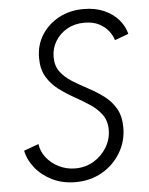

<svg xmlns="http://www.w3.org/2000/svg" viewBox="-53 -771 636 822"><g transform="rotate(-5 265.5 -360.5)"><path d="M239.3 7.8Q182.1 7.8 137.5 -14.6Q92.8 -37.1 65.2 -72.5Q37.6 -107.9 30.8 -145.5L94.2 -168.5Q98.1 -136.7 119.1 -109.9Q140.1 -83 172.6 -66.9Q205.1 -50.8 242.7 -50.8Q287.1 -50.8 322.5 -72.3Q357.9 -93.8 378.7 -128.7Q399.4 -163.6 399.4 -203.1Q399.4 -242.2 379.6 -269Q359.9 -295.9 329.3 -315.9Q298.8 -335.9 264.2 -355.2Q229.5 -374.5 198.7 -397.7Q168 -420.9 148.4 -453.9Q128.9 -486.8 128.9 -535.2Q128.9 -590.8 156.2 -634Q183.6 -677.2 230.5 -702.4Q277.3 -727.5 336.9 -727.5Q387.2 -727.5 425.3 -710.4Q463.4 -693.4 487.1 -665.5Q510.7 -637.7 518.6 -605L459.5 -583Q454.1 -602.1 439 -622.1Q423.8 -642.1 398.2 -655.5Q372.6 -668.9 335.4 -668.9Q293.5 -668.9 261 -650.6Q228.5 -632.3 210 -601.6Q191.4 -570.8 191.4 -534.2Q191.4 -495.1 210.9 -469.5Q230.5 -443.8 261.5 -424.6Q292.5 -405.3 327.1 -387Q361.8 -368.7 392.6 -345.9Q423.3 -323.2 442.9 -290Q462.4 -256.8 462.4 -207.5Q462.4 -148.4 433.1 -99.4Q403.8 -50.3 353.3 -21.2Q302.7 7.8 239.3 7.8Z"/></g></svg>

Font: Reddit Sans Light
Style: Italic
Weight: 300
Italic angle: -11.25°
Designer: Stephen Hutchings
Version: Version 1.013